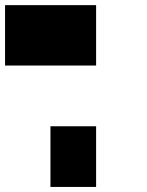

<svg xmlns="http://www.w3.org/2000/svg" viewBox="-20 -740 580 760"><path d="M0 -719.7Q89.8 -719.7 360.4 -719.7Q360.4 -660.2 360.4 -480.5Q269.5 -480.5 0 -480.5Q0 -540 0 -719.7ZM179.7 -240.2Q179.7 -179.7 179.7 0Q224.6 0 360.4 0Q360.4 -59.6 360.4 -240.2Q315.4 -240.2 179.7 -240.2Z"/></svg>

Font: RevK
Style: Book
Weight: 400
Designer: RevK
Foundry: RevK
Version: Version 1.0